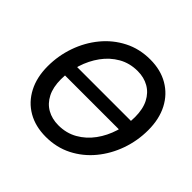

<svg xmlns="http://www.w3.org/2000/svg" viewBox="-183 -924 1119 1119"><g transform="rotate(45 376.5 -364.0)"><path d="M640.6 -405.8 628.9 -321.3H138.7L150.4 -405.8ZM337.4 11.2Q251.5 11.2 188 -25.6Q124.5 -62.5 89.4 -129.9Q54.2 -197.3 54.2 -288.1Q54.2 -375 82.5 -455.8Q110.8 -536.6 163.1 -600.3Q215.3 -664.1 288.1 -701.4Q360.8 -738.8 449.7 -738.8Q535.2 -738.8 598.6 -701.9Q662.1 -665 697.3 -597.7Q732.4 -530.3 732.4 -439Q732.4 -351.6 703.9 -270.8Q675.3 -189.9 622.8 -126.2Q570.3 -62.5 497.8 -25.6Q425.3 11.2 337.4 11.2ZM341.8 -88.4Q407.2 -88.4 459.5 -118.2Q511.7 -147.9 548.6 -198.5Q585.4 -249 604.7 -311.3Q624 -373.5 624 -438.5Q624 -503.9 601.1 -548.6Q578.1 -593.3 537.8 -616.2Q497.6 -639.2 445.3 -639.2Q379.4 -639.2 327.1 -609.1Q274.9 -579.1 238.3 -528.6Q201.7 -478 182.1 -415.8Q162.6 -353.5 162.6 -288.6Q162.6 -223.6 185.3 -179Q208 -134.3 248.5 -111.3Q289.1 -88.4 341.8 -88.4Z"/></g></svg>

Font: Inter 28pt Medium
Style: Italic
Weight: 500
Italic angle: -9.3988°
Designer: Rasmus Andersson
Foundry: rsms
Version: Version 4.001;git-66647c0bb